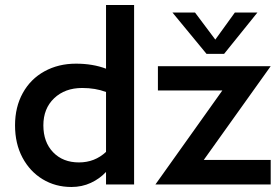

<svg xmlns="http://www.w3.org/2000/svg" viewBox="-20 -736 1115 766"><path d="M40 -236Q40 -309 71 -365Q102 -421 157.5 -451.5Q213 -482 283 -482Q350 -482 403 -462V-716H515V0H403V-50Q378 -23 342.5 -6.5Q307 10 265 10Q201 10 150 -21Q99 -52 69.5 -107.5Q40 -163 40 -236ZM295 -88Q358 -88 403 -130V-369Q361 -385 308 -385Q239 -385 196 -344Q153 -303 153 -236Q153 -169 192 -128.5Q231 -88 295 -88ZM867 -375H610V-472H1060L793 -98H1060V0H600ZM804 -521 668 -686H758L839 -578L917 -686H1007L874 -521Z"/></svg>

Font: Madhuban Medium
Style: Regular
Weight: 500
Designer: jaikishan Patel
Foundry: MagicType
Version: Version 1.000